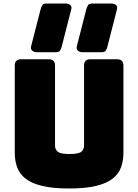

<svg xmlns="http://www.w3.org/2000/svg" viewBox="-20 -1057 786 1092"><path d="M682 -189Q682 -143 668.5 -105.5Q655 -68 620.5 -41Q586 -14 526 0.5Q466 15 373 15Q280 15 220 0.5Q160 -14 125.5 -41Q91 -68 77.5 -105.5Q64 -143 64 -189V-684Q64 -720 100 -720H257Q293 -720 293 -684V-228Q293 -208 308 -194.5Q323 -181 375 -181Q428 -181 443 -194.5Q458 -208 458 -228V-684Q458 -720 494 -720H646Q682 -720 682 -684ZM157 -794 210 -1001Q215 -1019 221 -1028Q227 -1037 246 -1037H352Q369 -1037 379.5 -1028.5Q390 -1020 385 -1003L332 -796Q328 -778 321.5 -769Q315 -760 296 -760H190Q173 -760 163 -769Q153 -778 157 -794ZM417 -794 470 -1001Q475 -1019 481 -1028Q487 -1037 506 -1037H612Q629 -1037 639.5 -1028.5Q650 -1020 645 -1003L592 -796Q588 -778 581.5 -769Q575 -760 556 -760H450Q433 -760 423 -769Q413 -778 417 -794Z"/></svg>

Font: Bungee Spice
Style: Regular
Weight: 400
Designer: David Jonathan Ross
Foundry: David Jonathan Ross
Version: Version 2.000